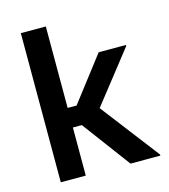

<svg xmlns="http://www.w3.org/2000/svg" viewBox="-102 -748 729 829"><g transform="rotate(-15 262.5 -333.5)"><path d="M67.5 0V-666.7H179.2V-302.5H219.2L370.8 -500H492.5V-495L312.5 -265.8L512.5 -5V0H379.2L219.2 -215H179.2V0Z"/></g></svg>

Font: Familjen Grotesk GF Medium
Style: Regular
Weight: 500
Designer: Anders Wikstroem, Jonas Baeckman, Matilda Gysing, Kristian Moeller
Foundry: Familjen STHLM AB
Version: Version 2.000; Beta; Release 4; Build 6